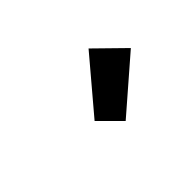

<svg xmlns="http://www.w3.org/2000/svg" viewBox="-37 -1013 629 629"><g transform="rotate(-45 277.5 -699.0)"><path d="M288 -572 216 -644 370 -826 469 -729Z"/></g></svg>

Font: hySource Sans Pro
Style: Bold
Weight: 700
Designer: Paul D. Hunt
Foundry: Adobe Systems Incorporated
Version: Version 2.021;PS 2.000;hotconv 1.0.86;makeotf.lib2.5.63406